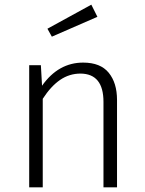

<svg xmlns="http://www.w3.org/2000/svg" viewBox="-20 -802 621 822"><path d="M481 0H423V-366Q423 -486 325 -487Q277 -487 237.5 -460Q198 -433 163 -379V0H105V-523H155L160 -435Q230 -534 336 -534Q410 -534 445.5 -490.5Q481 -447 481 -374ZM202 -645 183 -679 371 -782 397 -730Z"/></svg>

Font: Trujillo Light
Style: Regular
Weight: 300
Designer: Fira Sans original fonts by bBox Type GmbH, Carrois Corporate GbR, & Edenspiekermann AG / Changes by Cristiano Sobral
Foundry: Fira Sans original fonts by bBox Type GmbH, Carrois Corporate GbR, & Edenspiekermann AG / Changes by Cristiano Sobral
Version: Version 4.301;July 28, 2020;FontCreator 13.0.0.2655 64-bit